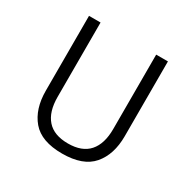

<svg xmlns="http://www.w3.org/2000/svg" viewBox="-131 -673 800 807"><g transform="rotate(30 269.5 -269.0)"><path d="M269 10Q168 10 123 -43Q78 -96 78 -185V-548H134V-187Q134 -115 167.5 -77Q201 -39 269 -39Q337 -39 370.5 -77Q404 -115 404 -187V-548H461V-185Q461 -96 415.5 -43Q370 10 269 10Z"/></g></svg>

Font: Noto Sans Thai SemiCondensed Light
Style: Regular
Weight: 300
Width: 4
Designer: Monotype Design Team
Foundry: Monotype Imaging Inc.
Version: Version 2.001